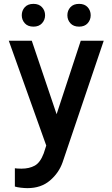

<svg xmlns="http://www.w3.org/2000/svg" viewBox="-20 -755 578 988"><path d="M204.9 34.4 218 -6 25.2 -545.5H143.5L271.3 -167.3L395.6 -545.5H513.8L302.2 79.9Q283 134.9 237 174Q191.1 213.1 121.4 213.1Q106.5 213.1 87.5 210.9Q68.5 208.8 56.5 204.9V110.8Q60.7 111.5 68.9 112.2Q77.1 112.9 90.6 112.9Q130.7 112.9 158.9 97.3Q187.1 81.7 204.9 34.4ZM92 -676.5Q92 -700.6 107.6 -717.9Q123.2 -735.1 152.3 -735.1Q180.4 -735.1 196.2 -717.9Q212 -700.6 212 -676.5Q212 -652.7 196.2 -635.3Q180.4 -617.9 152.3 -617.9Q123.2 -617.9 107.6 -635.3Q92 -652.7 92 -676.5ZM326.7 -676.5Q326.7 -700.6 342.3 -717.9Q358 -735.1 387.1 -735.1Q415.5 -735.1 431.1 -717.9Q446.7 -700.6 446.7 -676.5Q446.7 -652.7 431.1 -635.3Q415.5 -617.9 387.1 -617.9Q358 -617.9 342.3 -635.3Q326.7 -652.7 326.7 -676.5Z"/></svg>

Font: Interface Medium
Style: Regular
Weight: 500
Designer: Rasmus Andersson
Foundry: rsms
Version: Version 1.8